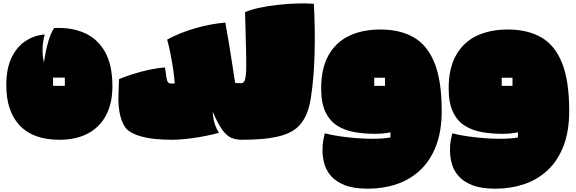

<svg xmlns="http://www.w3.org/2000/svg" viewBox="-20 -814 3474 1158"><path d="M339 29Q180 29 99 -57Q18 -143 18 -300Q18 -403 51 -469Q84 -535 137 -568.5Q190 -602 250 -606Q239 -572 237 -526Q235 -480 245 -437Q254 -502 270 -559Q286 -616 307 -645Q413 -650 492 -614Q571 -578 614.5 -499Q658 -420 658 -295Q658 -190 619 -117.5Q580 -45 508.5 -8Q437 29 339 29ZM300 -296H371V-346H300Z M1437 -312V29Q1404 29 1376 17.5Q1348 6 1321 -30.5Q1294 -67 1263 -141Q1265 -97 1275.5 -66Q1286 -35 1301 -13Q1222 8 1146 18.5Q1070 29 1014 29Q966 29 915.5 24Q865 19 822 6Q779 -7 751 -29Q732 -45 719 -75.5Q706 -106 700 -142Q694 -178 694 -211Q694 -247 695.5 -277Q697 -307 698 -337Q734 -352 781 -367Q828 -382 878.5 -393Q929 -404 975 -407Q980 -372 983.5 -348.5Q987 -325 994 -317Q1001 -310 1013.5 -310Q1026 -310 1034 -311Q1031 -355 1023.5 -403Q1016 -451 1007 -496Q998 -541 988 -575Q1060 -615 1154 -642.5Q1248 -670 1339 -678Q1351 -612 1360.5 -554Q1370 -496 1379 -438Q1388 -380 1398 -314Q1416 -312 1437 -312Z M1434 29 1435 -312Q1450 -312 1457 -332Q1464 -352 1465 -400Q1466 -448 1463.5 -531Q1461 -614 1458 -741Q1493 -756 1544.5 -767Q1596 -778 1654.5 -784.5Q1713 -791 1770 -793Q1827 -795 1873 -791Q1881 -640 1877.5 -494.5Q1874 -349 1855 -224Q1843 -146 1815.5 -98.5Q1788 -51 1748 -26.5Q1708 -2 1658 9Q1606 21 1550.5 25Q1495 29 1434 29Z M2200 324Q2113 324 2059 302.5Q2005 281 1975.5 246.5Q1946 212 1935.5 171.5Q1925 131 1925 94Q1925 62 1928.5 40Q1932 18 1939 -10Q1977 0 2026.5 7.5Q2076 15 2128.5 19Q2181 23 2227 23Q2290 23 2335 15Q2335 -2 2335 -16Q2310 -11 2288.5 -9Q2267 -7 2239 -7Q2176 -7 2118.5 -17Q2061 -27 2015.5 -55Q1970 -83 1943.5 -137.5Q1917 -192 1917 -281Q1917 -401 1961 -480Q2005 -559 2085 -597.5Q2165 -636 2274 -636Q2394 -636 2476.5 -588Q2559 -540 2601.5 -432.5Q2644 -325 2644 -145Q2644 -21 2609 68Q2574 157 2513 213.5Q2452 270 2371.5 297Q2291 324 2200 324ZM2237 -296H2302V-345H2237Z M2969 324Q2882 324 2828 302.5Q2774 281 2744.5 246.5Q2715 212 2704.5 171.5Q2694 131 2694 94Q2694 62 2697.5 40Q2701 18 2708 -10Q2746 0 2795.5 7.5Q2845 15 2897.5 19Q2950 23 2996 23Q3059 23 3104 15Q3104 -2 3104 -16Q3079 -11 3057.5 -9Q3036 -7 3008 -7Q2945 -7 2887.5 -17Q2830 -27 2784.5 -55Q2739 -83 2712.5 -137.5Q2686 -192 2686 -281Q2686 -401 2730 -480Q2774 -559 2854 -597.5Q2934 -636 3043 -636Q3163 -636 3245.5 -588Q3328 -540 3370.5 -432.5Q3413 -325 3413 -145Q3413 -21 3378 68Q3343 157 3282 213.5Q3221 270 3140.5 297Q3060 324 2969 324ZM3006 -296H3071V-345H3006Z"/></svg>

Font: Oi
Style: Regular
Weight: 400
Designer: Kostas Bartsokas, Mohamad Dakak
Foundry: Foundry5
Version: Version 4.000